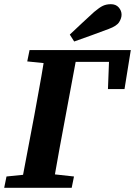

<svg xmlns="http://www.w3.org/2000/svg" viewBox="-22 -896 644 916"><path d="M108 -603 119 -657H602L572 -471H493L498 -601H339L285 -311Q273 -249 262 -187.5Q251 -126 240 -64L331 -54L320 0H-2L9 -54L88 -62L142 -347Q153 -409 164.5 -471Q176 -533 186 -595ZM311 -731Q340 -758 369 -785.5Q398 -813 427 -839Q453 -861 469.5 -868.5Q486 -876 507 -876Q531 -876 544.5 -860.5Q558 -845 558 -826Q558 -809 546.5 -790.5Q535 -772 497 -758Q456 -743 414.5 -727.5Q373 -712 332 -698Z"/></svg>

Font: Source Serif Pro
Style: Bold Italic
Weight: 700
Italic angle: -12°
Designer: Frank Grießhammer
Foundry: Adobe Systems Incorporated
Version: Version 3.001;hotconv 1.0.111;makeotfexe 2.5.65597